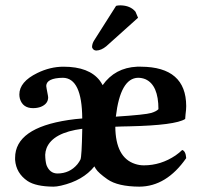

<svg xmlns="http://www.w3.org/2000/svg" viewBox="-20 -696 755 726"><path d="M418.9 -673.8Q425.3 -675.8 435.1 -675.8Q472.7 -675.3 492.2 -651.9L502 -628.9L381.8 -521Q362.8 -505.4 344.2 -504.9Q333.5 -504.9 328.6 -515.6Q328.1 -518.1 328.1 -519Q328.6 -531.7 335.9 -543ZM502 -401.9Q435.1 -400.4 418 -254.9Q529.8 -262.2 552.2 -269Q571.3 -274.9 579.1 -283.2Q579.1 -374.5 529.8 -396.5Q516.6 -401.9 502 -401.9ZM284.2 -92.8Q289.1 -103 291 -206.5Q291 -208.5 291 -209Q180.2 -194.8 156.2 -136.2Q151.4 -123.5 150.9 -110.8Q151.4 -86.4 155.8 -71.8Q168 -40.5 196.8 -40Q243.7 -40 272.9 -75.2Q279.8 -84 284.2 -92.8ZM523.9 -70.8Q588.4 -70.8 644 -108.4Q658.7 -118.7 668.9 -128.9Q682.1 -125 684.1 -98.1Q609.4 9.3 506.8 9.8Q425.3 9.3 386.2 -18.1Q352.1 -42 342.3 -57.6Q339.4 -63 336.9 -66.9Q293.9 -13.2 210.9 5.9Q193.4 9.8 182.1 9.8Q115.7 9.3 84 -11.7Q41 -41 37.1 -91.3Q36.6 -95.7 37.1 -99.1Q37.1 -211.9 238.8 -242.2Q264.2 -246.1 291 -248Q290 -400.9 217.8 -401.9Q155.8 -400.9 154.8 -371.1Q154.8 -367.7 161.1 -335.4Q161.6 -331.1 162.1 -328.1Q162.1 -303.2 134.3 -292Q121.1 -287.1 105 -287.1Q65.9 -287.1 55.2 -322.8Q53.2 -331.1 53.2 -338.9Q53.2 -386.7 121.1 -419.9Q169.9 -443.8 220.2 -443.8Q316.9 -443.8 357.4 -391.1Q363.8 -382.3 368.2 -374Q414.6 -439.9 498 -443.8Q505.9 -444.3 513.2 -443.8Q683.6 -442.9 684.1 -294.9Q684.1 -281.7 681.6 -263.7Q680.2 -252.4 680.2 -246.1Q643.1 -222.2 468.3 -218.3Q459.5 -218.3 442.4 -217.8Q424.3 -217.3 416 -216.8Q417 -100.1 490.7 -76.2Q506.8 -70.8 523.9 -70.8Z"/></svg>

Font: Linux Libertine O
Style: Bold
Weight: 700
Designer: Philipp H. Poll
Foundry: Philipp H. Poll
Version: Version 5.0.0